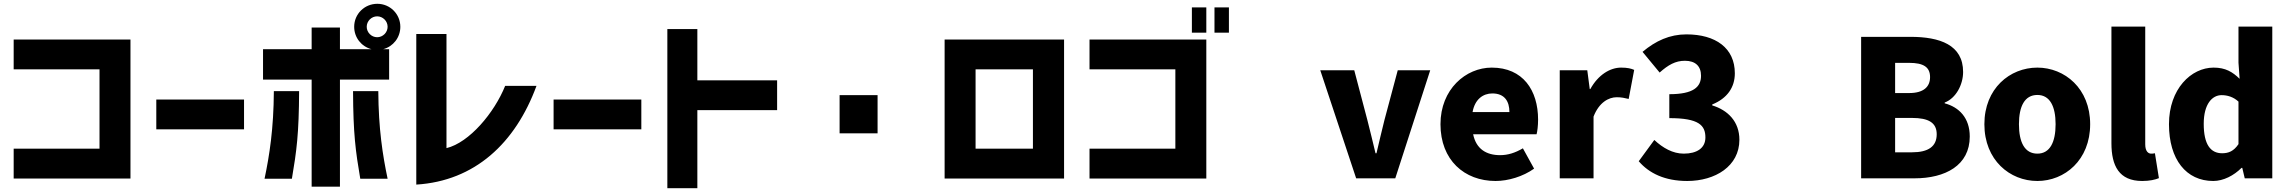

<svg xmlns="http://www.w3.org/2000/svg" viewBox="-20 -899 12056 1011"><path d="M52 41H667V-691H52V-534H504V-116H52Z M803 -218H1265V-375H803Z M1966 -703C1936 -703 1911 -728 1911 -758C1911 -788 1936 -813 1966 -813C1996 -813 2021 -788 2021 -758C2021 -728 1996 -703 1966 -703ZM1365 -480H1621V84H1770V-480H2029V-640H1998C2050 -654 2088 -701 2088 -758C2088 -825 2034 -879 1967 -879C1899 -879 1845 -825 1845 -758C1845 -701 1883 -654 1936 -640H1770V-754H1621V-640H1365ZM1373 42H1517C1542 -105 1554 -194 1555 -419H1422C1421 -222 1399 -81 1373 42ZM1839 -419C1840 -194 1852 -105 1877 42H2021C1995 -81 1973 -222 1972 -419Z M2172 73C2480 54 2694 -145 2805 -447H2640C2583 -305 2451 -148 2331 -119V-720H2172Z M2895 -218H3357V-375H2895Z M3494 92H3652V-319H4072V-476H3652V-746H3494Z M4401 -197H4601V-398H4401Z M4954 41H5583V-691H4954ZM5117 -116V-534H5419V-116Z M6256 -727H6332V-860H6256ZM5717 41H6332V-691H5717V-534H6169V-116H5717ZM6375 -727H6451V-860H6375Z M6932 -529 7121 40H7327L7511 -529H7340L7270 -267C7256 -211 7242 -152 7228 -92H7223C7208 -152 7195 -211 7180 -267L7111 -529Z M7855 54C7921 54 7999 31 8058 -11L7999 -118C7958 -94 7920 -82 7879 -82C7807 -82 7753 -114 7737 -192H8071C8075 -206 8079 -237 8079 -269C8079 -424 7999 -543 7835 -543C7698 -543 7565 -429 7565 -245C7565 -56 7691 54 7855 54ZM7734 -309C7746 -376 7789 -407 7838 -407C7903 -407 7928 -365 7928 -309Z M8193 -529V40H8371V-285C8400 -360 8451 -387 8493 -387C8518 -387 8535 -383 8556 -378L8585 -531C8569 -538 8550 -543 8516 -543C8459 -543 8396 -506 8354 -430H8351L8338 -529Z M8864 54C9012 54 9139 -24 9139 -163C9139 -259 9078 -319 8996 -344V-349C9075 -381 9115 -439 9115 -513C9115 -646 9014 -718 8860 -718C8772 -718 8698 -684 8629 -626L8719 -517C8764 -557 8802 -579 8852 -579C8907 -579 8937 -551 8937 -500C8937 -441 8897 -403 8770 -403V-277C8926 -277 8960 -239 8960 -175C8960 -119 8915 -90 8846 -90C8788 -90 8736 -120 8691 -162L8609 -50C8663 13 8746 54 8864 54Z M10040 -705H9780V40H10061C10223 40 10352 -28 10352 -180C10352 -279 10295 -335 10220 -355V-359C10280 -382 10317 -454 10317 -520C10317 -663 10194 -705 10040 -705ZM9959 -97V-278H10048C10135 -278 10178 -253 10178 -192C10178 -128 10134 -97 10048 -97ZM9959 -409V-568H10033C10108 -568 10143 -546 10143 -493C10143 -442 10109 -409 10033 -409Z M10708 54C10852 54 10986 -56 10986 -245C10986 -433 10852 -543 10708 -543C10563 -543 10429 -433 10429 -245C10429 -56 10563 54 10708 54ZM10611 -245C10611 -339 10641 -399 10708 -399C10774 -399 10804 -339 10804 -245C10804 -150 10774 -90 10708 -90C10641 -90 10611 -150 10611 -245Z M11260 54C11300 54 11329 47 11348 39L11327 -92C11317 -90 11313 -90 11307 -90C11293 -90 11276 -101 11276 -139V-759H11098V-145C11098 -26 11138 54 11260 54Z M11634 54C11688 54 11743 25 11783 -15H11787L11800 40H11945V-759H11767V-569L11773 -484C11736 -520 11699 -543 11636 -543C11518 -543 11401 -431 11401 -245C11401 -59 11492 54 11634 54ZM11584 -247C11584 -352 11629 -398 11678 -398C11708 -398 11740 -389 11767 -364V-140C11742 -103 11715 -92 11681 -92C11620 -92 11584 -138 11584 -247Z"/></svg>

Font: コーポレート・ロゴ ver3 Bold
Style: Regular
Weight: 700
Designer: [KANA_main] LOGOTYPE.JP [Source Han Sans] Ryoko NISHIZUKA 西塚涼子 (kana, bopomofo & ideographs); Paul D. Hunt (Latin, Greek
Version: Version 12.001;FEAKit 1.0